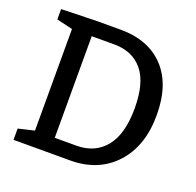

<svg xmlns="http://www.w3.org/2000/svg" viewBox="-123 -829 977 959"><g transform="rotate(20 365.0 -350.0)"><path d="M130 -80V-620L45 -640V-695L235 -700H360Q508 -700 591.5 -611.5Q675 -523 675 -360Q675 -195 585 -97.5Q495 0 345 0H45V-60ZM235 -80H350Q448 -80 504 -148.5Q560 -217 560 -355Q560 -490 506 -555Q452 -620 355 -620H235Z"/></g></svg>

Font: Bitter
Style: Regular
Weight: 400
Designer: Sol Matas
Foundry: Sol Matas
Version: Version 1.300;PS 001.300;hotconv 1.0.70;makeotf.lib2.5.58329